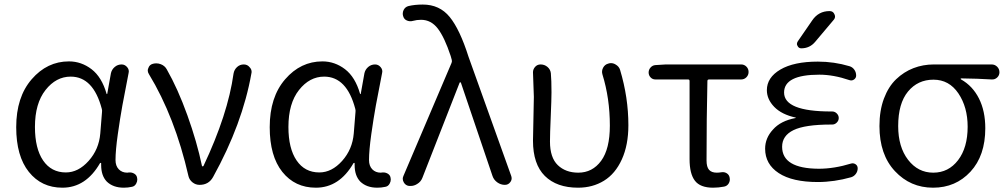

<svg xmlns="http://www.w3.org/2000/svg" viewBox="-20 -829 4515 861"><path d="M259.8 12.7Q166 12.7 109.4 -58.1Q52.7 -128.9 52.7 -258.8Q52.7 -393.6 122.1 -473.6Q191.4 -553.7 289.1 -553.7Q344.7 -553.7 390.6 -518.6Q436.5 -483.4 458 -408.2Q458 -407.2 459.5 -407.2Q460.9 -407.2 460.9 -408.2L477.5 -501Q481.4 -517.6 494.6 -528.8Q507.8 -540 525.4 -540Q540 -540 550.3 -527.8Q560.5 -515.6 556.6 -501Q539.1 -412.1 528.8 -356Q518.6 -299.8 508.3 -227.1Q498 -154.3 498 -111.3Q498 -85 512.7 -69.8Q527.3 -54.7 550.8 -54.7Q554.7 -54.7 558.6 -55.7Q571.3 -56.6 582 -50.3Q592.8 -43.9 594.7 -32.2Q595.7 -28.3 595.7 -24.4Q595.7 -14.6 590.8 -5.9Q584 6.8 571.3 8.8Q553.7 12.7 535.2 12.7Q487.3 12.7 459 -14.6Q433.6 -41 433.6 -88.9Q433.6 -92.8 433.6 -96.7Q433.6 -98.6 431.6 -98.6Q429.7 -98.6 428.7 -97.7Q365.2 12.7 259.8 12.7ZM275.4 -55.7Q331.1 -55.7 377.4 -107.4Q423.8 -159.2 429.7 -230.5L437.5 -327.1Q438.5 -334 436.5 -340.8Q398.4 -485.4 296.9 -485.4Q231.4 -485.4 184.1 -425.3Q136.7 -365.2 136.7 -259.8Q136.7 -163.1 173.3 -109.4Q210 -55.7 275.4 -55.7Z M935.5 -35.2Q916 0 875 0Q857.4 0 843.3 -11.2Q829.1 -22.5 825.2 -39.1Q764.6 -304.7 647.5 -497.1Q642.6 -504.9 642.6 -512.7Q642.6 -518.6 645.5 -524.4Q650.4 -539.1 666 -543Q672.9 -544.9 680.7 -544.9Q691.4 -544.9 701.2 -541Q718.8 -534.2 727.5 -518.6Q777.3 -431.6 820.3 -312Q863.3 -192.4 885.7 -85Q885.7 -83 888.7 -83Q891.6 -83 892.6 -85Q1002 -316.4 1027.3 -499Q1030.3 -516.6 1043 -528.3Q1055.7 -540 1073.2 -540Q1089.8 -540 1099.6 -527.3Q1108.4 -518.6 1108.4 -505.9Q1108.4 -502.9 1107.4 -500Q1067.4 -273.4 935.5 -35.2Z M1396.5 12.7Q1302.7 12.7 1246.1 -58.1Q1189.5 -128.9 1189.5 -258.8Q1189.5 -393.6 1258.8 -473.6Q1328.1 -553.7 1425.8 -553.7Q1481.4 -553.7 1527.3 -518.6Q1573.2 -483.4 1594.7 -408.2Q1594.7 -407.2 1596.2 -407.2Q1597.7 -407.2 1597.7 -408.2L1614.3 -501Q1618.2 -517.6 1631.3 -528.8Q1644.5 -540 1662.1 -540Q1676.8 -540 1687 -527.8Q1697.3 -515.6 1693.4 -501Q1675.8 -412.1 1665.5 -356Q1655.3 -299.8 1645 -227.1Q1634.8 -154.3 1634.8 -111.3Q1634.8 -85 1649.4 -69.8Q1664.1 -54.7 1687.5 -54.7Q1691.4 -54.7 1695.3 -55.7Q1708 -56.6 1718.8 -50.3Q1729.5 -43.9 1731.4 -32.2Q1732.4 -28.3 1732.4 -24.4Q1732.4 -14.6 1727.5 -5.9Q1720.7 6.8 1708 8.8Q1690.4 12.7 1671.9 12.7Q1624 12.7 1595.7 -14.6Q1570.3 -41 1570.3 -88.9Q1570.3 -92.8 1570.3 -96.7Q1570.3 -98.6 1568.4 -98.6Q1566.4 -98.6 1565.4 -97.7Q1502 12.7 1396.5 12.7ZM1412.1 -55.7Q1467.8 -55.7 1514.2 -107.4Q1560.5 -159.2 1566.4 -230.5L1574.2 -327.1Q1575.2 -334 1573.2 -340.8Q1535.2 -485.4 1433.6 -485.4Q1368.2 -485.4 1320.8 -425.3Q1273.4 -365.2 1273.4 -259.8Q1273.4 -163.1 1310.1 -109.4Q1346.7 -55.7 1412.1 -55.7Z M1874 -31.2Q1867.2 -13.7 1850.6 -3.9Q1836.9 4.9 1821.3 4.9Q1818.4 4.9 1814.5 4.9Q1798.8 2.9 1791 -10.7Q1786.1 -18.6 1786.1 -27.3Q1786.1 -33.2 1789.1 -40L2004.9 -546.9Q2007.8 -553.7 2005.9 -560.5L2001 -578.1Q1973.6 -661.1 1943.4 -700.7Q1913.1 -740.2 1868.2 -740.2Q1848.6 -740.2 1832 -735.4Q1818.4 -731.4 1805.2 -736.8Q1792 -742.2 1788.1 -755.9Q1786.1 -761.7 1786.1 -767.6Q1786.1 -776.4 1790 -784.2Q1796.9 -797.9 1811.5 -801.8Q1839.8 -808.6 1876 -808.6Q1951.2 -808.6 1996.6 -752.9Q2042 -697.3 2081.1 -574.2L2272.5 -40Q2274.4 -34.2 2274.4 -29.3Q2274.4 -20.5 2268.6 -12.7Q2259.8 0 2244.1 0Q2225.6 0 2210 -11.2Q2194.3 -22.5 2188.5 -40L2046.9 -458Q2045.9 -460 2043.9 -460Q2042 -460 2041 -458Z M2572.3 12.7Q2476.6 12.7 2423.3 -40Q2370.1 -92.8 2370.1 -198.2Q2370.1 -231.4 2372.1 -296.9Q2374 -362.3 2374 -394.5L2370.1 -504.9Q2370.1 -517.6 2378.9 -528.3Q2388.7 -540 2404.3 -540Q2421.9 -540 2435.1 -528.8Q2448.2 -517.6 2450.2 -501Q2453.1 -469.7 2453.1 -415Q2453.1 -383.8 2449.7 -305.7Q2446.3 -227.5 2446.3 -194.3Q2446.3 -122.1 2481.4 -88.4Q2516.6 -54.7 2573.2 -54.7Q2636.7 -54.7 2675.8 -107.9Q2714.8 -161.1 2714.8 -265.6Q2714.8 -387.7 2681.6 -495.1Q2676.8 -510.7 2684.6 -525.4Q2692.4 -540 2708 -543.9Q2713.9 -545.9 2719.7 -545.9Q2730.5 -545.9 2740.2 -540Q2755.9 -531.2 2760.7 -515.6Q2797.9 -391.6 2797.9 -267.6Q2797.9 -178.7 2768.6 -114.3Q2739.3 -49.8 2688.5 -18.6Q2637.7 12.7 2572.3 12.7Z M3177.7 12.7Q3120.1 12.7 3096.2 -18.6Q3072.3 -49.8 3072.3 -115.2V-465.8Q3072.3 -472.7 3065.4 -472.7H2918.9Q2906.2 -472.7 2897.5 -481.9Q2888.7 -491.2 2888.7 -503.9Q2888.7 -516.6 2897.5 -526.4Q2906.2 -536.1 2918.9 -537.1L2965.8 -540H3303.7Q3317.4 -540 3327.1 -530.3Q3336.9 -520.5 3336.9 -506.3Q3336.9 -492.2 3327.1 -482.4Q3317.4 -472.7 3303.7 -472.7H3160.2Q3152.3 -472.7 3152.3 -465.8Q3148.4 -300.8 3148.4 -109.4Q3148.4 -80.1 3159.7 -67.4Q3170.9 -54.7 3194.3 -54.7Q3204.1 -54.7 3215.8 -56.6Q3228.5 -58.6 3239.3 -51.8Q3250 -44.9 3252 -32.2Q3254.9 -18.6 3248 -6.8Q3241.2 4.9 3227.5 7.8Q3202.1 12.7 3177.7 12.7Z M3487.3 -170.9Q3487.3 -73.2 3651.4 -72.3Q3720.7 -72.3 3796.9 -95.7Q3807.6 -98.6 3816.9 -92.3Q3826.2 -85.9 3826.2 -74.2Q3826.2 -60.5 3817.9 -49.3Q3809.6 -38.1 3796.9 -34.2Q3720.7 -12.7 3647.5 -12.7Q3533.2 -12.7 3472.2 -52.7Q3411.1 -92.8 3411.1 -162.1Q3411.1 -210 3446.3 -248Q3480.5 -287.1 3547.9 -299.8Q3548.8 -299.8 3548.8 -300.8Q3548.8 -301.8 3547.9 -301.8Q3485.4 -315.4 3452.1 -349.6Q3418.9 -383.8 3418.9 -424.8Q3418.9 -481.4 3479.5 -517.1Q3540 -552.7 3647.5 -552.7Q3720.7 -552.7 3789.1 -532.2Q3802.7 -528.3 3811 -516.6Q3819.3 -504.9 3819.3 -490.2Q3819.3 -479.5 3810.1 -472.7Q3800.8 -465.8 3789.1 -469.7Q3717.8 -494.1 3654.3 -494.1Q3496.1 -494.1 3496.1 -414.1Q3496.1 -329.1 3707 -329.1H3711.9Q3723.6 -329.1 3732.4 -320.3Q3741.2 -311.5 3741.2 -299.8Q3741.2 -288.1 3732.4 -279.3Q3723.6 -270.5 3711.9 -270.5H3707Q3589.8 -270.5 3538.6 -245.6Q3487.3 -220.7 3487.3 -170.9ZM3622.1 -737.3Q3650.4 -779.3 3700.2 -779.3Q3715.8 -779.3 3721.7 -765.6Q3724.6 -759.8 3724.6 -754.9Q3724.6 -747.1 3718.8 -740.2L3635.7 -641.6Q3611.3 -612.3 3573.2 -612.3Q3561.5 -612.3 3556.6 -623Q3553.7 -627.9 3553.7 -631.8Q3553.7 -637.7 3557.6 -643.6Z M3923.8 -263.7Q3923.8 -333 3943.8 -386.7Q3963.9 -440.4 3998.5 -473.6Q4033.2 -506.8 4076.2 -523.4Q4119.1 -540 4168 -540H4426.8Q4441.4 -540 4451.7 -529.8Q4461.9 -519.5 4461.9 -504.9Q4461.9 -491.2 4451.7 -481.4Q4441.4 -471.7 4426.8 -472.7Q4365.2 -476.6 4290 -477.5Q4288.1 -477.5 4288.1 -475.6Q4288.1 -473.6 4290 -472.7Q4341.8 -443.4 4370.1 -387.2Q4398.4 -331.1 4398.4 -253.9Q4398.4 -130.9 4332 -59.1Q4265.6 12.7 4164.1 12.7Q4062.5 12.7 3993.2 -61.5Q3923.8 -135.7 3923.8 -263.7ZM4165 -54.7Q4233.4 -54.7 4276.4 -110.8Q4319.3 -167 4319.3 -260.7Q4319.3 -348.6 4277.8 -410.2Q4236.3 -471.7 4166 -471.7Q4095.7 -471.7 4051.8 -418.5Q4007.8 -365.2 4007.8 -263.7Q4007.8 -169.9 4052.2 -112.3Q4096.7 -54.7 4165 -54.7Z"/></svg>

Font: Gen Jyuu Gothic Normal
Style: Regular
Weight: 300
Designer: [Source Han Sans]
Ryoko NISHIZUKA  (kana & ideographs); Paul D. Hunt (Latin, Greek & Cyrillic); Wenlong ZHANG  (bopomofo
Version: Version 1.002.20150607